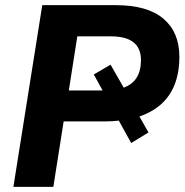

<svg xmlns="http://www.w3.org/2000/svg" viewBox="-20 -725 716 745"><path d="M32 0 144 -705H429Q552 -705 614 -652.5Q676 -600 676 -505Q676 -326 521 -273L556 -211L489 -170L441 -257Q417 -254 391 -254H227L187 0ZM247 -374H378L344 -436L409 -474L460 -385Q527 -409 527 -492Q527 -584 410 -584H280Z"/></svg>

Font: Nunito Sans ExtraBold
Style: Italic
Weight: 800
Italic angle: -9°
Designer: Vernon Adams
Foundry: Vernon Adams
Version: Version 3.006; ttfautohint (v1.8.3)